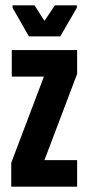

<svg xmlns="http://www.w3.org/2000/svg" viewBox="-20 -697 331 717"><path d="M22 0V-89L144 -411H24V-510H268V-421L146 -99H268V0ZM88 -561 27 -668V-677H109L146 -619L185 -677H267V-668L205 -561Z"/></svg>

Font: Saira Ultra Condensed ExtraBold
Style: Regular
Weight: 800
Width: 1
Designer: Hector Gatti with collaboration of the Omnibus-Type team
Foundry: Omnibus-Type
Version: Version 1.001; ttfautohint (v1.8)